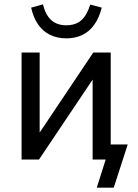

<svg xmlns="http://www.w3.org/2000/svg" viewBox="-20 -732 634 881"><path d="M424 129 465 0H406V-69H566L502 129ZM79 0V-491H162V-94H142L408 -491H488V0H405V-398H426L159 0ZM284 -556Q243 -556 210 -572Q177 -588 155 -619.5Q133 -651 123 -697L177 -712Q189 -663 215.5 -639.5Q242 -616 284 -616Q327 -616 353 -639Q379 -662 394 -711L447 -697Q435 -650 412.5 -618.5Q390 -587 357.5 -571.5Q325 -556 284 -556Z"/></svg>

Font: Nunito Sans 10pt SemiCondensed Medium
Style: Regular
Weight: 500
Width: 4
Designer: Vernon Adams
Foundry: Vernon Adams
Version: Version 3.101;gftools[0.9.27]